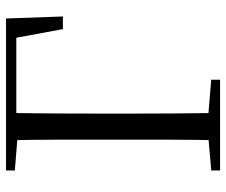

<svg xmlns="http://www.w3.org/2000/svg" viewBox="-78 -690 768 653"><g transform="rotate(-90 306.5 -364.0)"><path d="M155.3 0Q157.3 -83.6 157.4 -167.4Q157.5 -251.1 157.5 -333.5V-391.1Q157.5 -476.1 157.4 -560.4Q157.3 -644.8 155.3 -728H248.3Q247.1 -645.2 246.6 -560.7Q246.1 -476.1 246.1 -391.1V-333.7Q246.1 -251.5 246.6 -167.8Q247.1 -84.1 248.3 0ZM202.2 -693V-728H569.6L576.5 -534.6H533.5L497.6 -728L541.1 -693ZM52.8 0V-30.1L190.9 -42.1H217.6L361.4 -30.1V0ZM52.8 -698V-728H202.2V-686.9H190.9Z"/></g></svg>

Font: Noto Serif HK
Style: Regular
Weight: 200
Designer: Ryoko NISHIZUKA 西塚涼子 (kana & ideographs); Frank Grießhammer (Latin, Greek & Cyrillic); Wenlong ZHANG 张文龙 (bopomofo); San
Foundry: Adobe
Version: Version 2.001;hotconv 1.1.0;makeotfexe 2.6.0